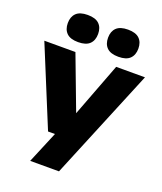

<svg xmlns="http://www.w3.org/2000/svg" viewBox="-184 -918 1058 1253"><g transform="rotate(20 345.5 -292.0)"><path d="M222 0 -3.5 -548.5H212.5L353.5 -175L495.5 -548.5H695.5L378 220H178L270 0ZM486 -615Q431.5 -615 406 -640Q380.5 -665 380.5 -709.5Q380.5 -753.5 406 -778.5Q431.5 -803.5 486 -803.5Q540 -803.5 565.5 -778.5Q591 -753.5 591 -709.5Q591 -665 565.5 -640Q540 -615 486 -615ZM206 -615Q152 -615 126.5 -640Q101 -665 101 -709.5Q101 -753.5 126.5 -778.5Q152 -803.5 206 -803.5Q260.5 -803.5 286 -778.5Q311.5 -753.5 311.5 -709.5Q311.5 -665 286 -640Q260.5 -615 206 -615Z"/></g></svg>

Font: Encode Sans Expanded Expanded ExtraBold
Style: Regular
Weight: 800
Width: 7
Designer: Multiple Designers
Foundry: Impallari Type
Version: Version 3.000; ttfautohint (v1.8.3) -l 8 -r 50 -G 200 -x 14 